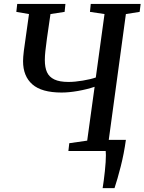

<svg xmlns="http://www.w3.org/2000/svg" viewBox="-20 -763 730 970"><path d="M438.5 -743H690.5L685.5 -703L616 -692L529.5 -56.5H616Q606.5 13 590 77.8Q573.5 142.5 558.5 187.5H498.5Q504.5 151.5 509.8 101.8Q515 52 515 20.5Q515 11 514 0H325.5L330 -39.5L420.5 -52.5L458 -324.5Q419.5 -311.5 374 -303.5Q328.5 -295.5 291 -295.5Q190.5 -295.5 143.5 -336.8Q96.5 -378 96.5 -454Q96.5 -473.5 100.5 -506.5L126.5 -692L62.5 -703L67 -743H310.5L306.5 -703L235 -692L217 -567.5Q212 -529.5 209.2 -504.8Q206.5 -480 206.5 -459.5Q206.5 -422 217.5 -398Q228.5 -374 254.8 -361.5Q281 -349 326 -349Q358 -349 398.2 -355.8Q438.5 -362.5 464 -371.5L508 -692L434.5 -703Z"/></svg>

Font: Merriweather Text
Style: Italic
Weight: 400
Italic angle: -7.8°
Designer: Eben Sorkin
Foundry: Eben Sorkin
Version: Version 2.100